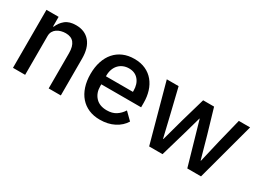

<svg xmlns="http://www.w3.org/2000/svg" viewBox="-34 -1005 1998 1491"><g transform="rotate(30 965.0 -260.0)"><path d="M78 0V-520H187V-434H192Q209 -476 243.5 -504Q278 -532 338 -532Q418 -532 462.5 -479.5Q507 -427 507 -330V0H398V-316Q398 -438 300 -438Q279 -438 258.5 -432.5Q238 -427 222 -416Q206 -405 196.5 -388Q187 -371 187 -348V0Z M862 12Q806 12 762 -7Q718 -26 687 -61.5Q656 -97 639.5 -147.5Q623 -198 623 -260Q623 -322 639.5 -372.5Q656 -423 687 -458.5Q718 -494 762 -513Q806 -532 862 -532Q919 -532 962.5 -512Q1006 -492 1035 -456.5Q1064 -421 1078.5 -374Q1093 -327 1093 -273V-232H736V-215Q736 -155 771.5 -116.5Q807 -78 873 -78Q921 -78 954 -99Q987 -120 1010 -156L1074 -93Q1045 -45 990 -16.5Q935 12 862 12ZM862 -447Q834 -447 810.5 -437Q787 -427 770.5 -409Q754 -391 745 -366Q736 -341 736 -311V-304H978V-314Q978 -374 947 -410.5Q916 -447 862 -447Z M1157 -520H1263L1316 -302L1363 -105H1366L1420 -302L1483 -520H1581L1645 -302L1700 -105H1703L1749 -302L1803 -520H1904L1764 0H1641L1573 -237L1531 -383H1529L1488 -237L1419 0H1299Z"/></g></svg>

Font: IBM Plex Sans Thai Medm
Style: Regular
Weight: 500
Designer: Mike Abbink, Paul van der Laan, Pieter van Rosmalen, Ben Mitchell, Mark Frömberg
Foundry: Bold Monday
Version: Version 1.2